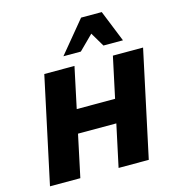

<svg xmlns="http://www.w3.org/2000/svg" viewBox="-131 -1038 1051 1149"><g transform="rotate(-15 394.5 -463.5)"><path d="M461 0 602 -658H789L648 0ZM36 0 177 -658H364L224 0ZM145 -261 176 -405H648L617 -261ZM315 -731 477 -927H605L543 -850L423 -731ZM563 -731 493 -849 477 -927H605L684 -731Z"/></g></svg>

Font: Ysabeau Office Black
Style: Italic
Weight: 900
Italic angle: -12°
Designer: Christian Thalmann (Catharsis Fonts)
Version: Version 2.001;gftools[0.9.30]; featfreeze: tnum,lnum,ss02